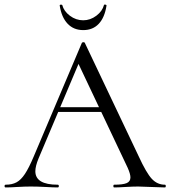

<svg xmlns="http://www.w3.org/2000/svg" viewBox="-24 -822 747 842"><path d="M228 -352H434L441 -331H213ZM699 0Q680 0 640 -2Q600 -4 582 -4Q560 -4 526 -2Q494 0 477 0Q473 0 473 -6Q473 -12 477 -12Q515 -12 531.5 -19Q548 -26 548 -44Q548 -59 536 -86L314 -555L339 -586L145 -127Q131 -93 131 -71Q131 -12 229 -12Q234 -12 234 -6Q234 0 229 0Q211 0 177 -2Q139 -4 111 -4Q85 -4 51 -2Q21 0 1 0Q-4 0 -4 -6Q-4 -12 1 -12Q29 -12 48.5 -22.5Q68 -33 85.5 -59.5Q103 -86 124 -136L335 -634Q337 -637 342 -637Q347 -637 348 -634L584 -137Q618 -63 642 -37.5Q666 -12 699 -12Q703 -12 703 -6Q703 0 699 0ZM238 -797Q237 -801 242 -801.5Q247 -802 249 -800Q256 -773 282.5 -753Q309 -733 341 -733Q372 -733 398.5 -753Q425 -773 432 -800Q432 -802 436 -802Q439 -802 441.5 -800.5Q444 -799 443 -797Q435 -745 409 -717.5Q383 -690 341 -690Q299 -690 272.5 -718Q246 -746 238 -797Z"/></svg>

Font: Cormorant
Style: Regular
Weight: 400
Designer: Christian Thalmann (Catharsis Fonts)
Foundry: Catharsis Fonts
Version: Version 4.000